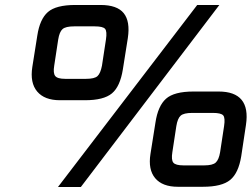

<svg xmlns="http://www.w3.org/2000/svg" viewBox="-20 -752 1012 772"><path d="M673 -140Q668 -109 677 -98Q686 -87 718 -87H801Q835 -87 847.5 -98.5Q860 -110 865 -140L881 -245Q886 -278 877.5 -288Q869 -298 836 -298H753Q719 -298 706.5 -287Q694 -276 689 -245ZM585 -133 605 -259Q615 -326 647.5 -355Q680 -384 758 -384H859Q989 -384 969 -250L950 -124Q939 -56 905.5 -28.5Q872 -1 796 -1H695Q633 -1 604 -35.5Q575 -70 585 -133ZM213 0 773 -732H862L305 0ZM198 -488Q193 -458 202 -446.5Q211 -435 242 -435H326Q360 -435 372 -446Q384 -457 390 -488L406 -593Q411 -626 402.5 -636Q394 -646 361 -646H278Q244 -646 231.5 -635Q219 -624 214 -593ZM110 -483 130 -609Q140 -675 172.5 -703.5Q205 -732 283 -732H384Q451 -732 477.5 -699Q504 -666 494 -599L474 -473Q463 -404 430 -376.5Q397 -349 322 -349H221Q159 -349 129.5 -384Q100 -419 110 -483Z"/></svg>

Font: Exo
Style: Demi Bold Italic
Weight: 600
Designer: Natanael Gama
Version: Version 1